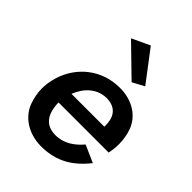

<svg xmlns="http://www.w3.org/2000/svg" viewBox="-211 -831 946 946"><g transform="rotate(45 262.0 -358.0)"><path d="M183 -681 338 -530 400 -563 277 -725ZM395 -153C360 -112 316 -80 256 -80C203 -80 171 -109 160 -156C156 -171 154 -188 154 -205H503C506 -216 507 -227 508 -235C510 -248 510 -261 510 -273C510 -302 505 -332 494 -362C471 -422 410 -470 317 -470C191 -470 94 -390 60 -279C55 -263 52 -247 49 -230C48 -218 47 -206 47 -195C47 -165 53 -135 64 -104C88 -41 153 8 245 9C358 9 427 -41 485 -113ZM169 -280C175 -295 183 -310 192 -324C219 -363 259 -388 306 -388C307 -388 309 -388 310 -388C379 -386 398 -337 398 -291C398 -288 398 -284 398 -280Z"/></g></svg>

Font: Jost Medium
Style: Italic
Weight: 500
Italic angle: -5°
Version: Version 3.710